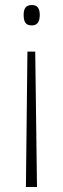

<svg xmlns="http://www.w3.org/2000/svg" viewBox="-20 -645 251 763"><path d="M138 -586C138 -611 129 -625 107 -625C81 -625 74 -609 74 -586C74 -558 82 -544 106 -544C129 -544 138 -559 138 -586ZM89 -440 83 98H127L120 -440Z"/></svg>

Font: Noto Sans Telugu UI Condensed ExtraLight
Style: Regular
Weight: 200
Width: 3
Designer: Jelle Bosma - Monotype Design Team
Foundry: Monotype Imaging Inc.
Version: Version 2.005